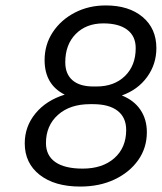

<svg xmlns="http://www.w3.org/2000/svg" viewBox="-20 -678 595 706"><path d="M428 -327Q473 -309 496.5 -274Q520 -239 520 -192Q520 -134 488 -89Q456 -44 401 -18Q346 8 275 8Q181 8 126 -35Q71 -78 71 -151Q71 -213 110.5 -261Q150 -309 218 -330Q144 -367 144 -457Q144 -514 174 -559.5Q204 -605 255 -631.5Q306 -658 369 -658Q454 -658 504.5 -615.5Q555 -573 555 -501Q555 -442 521 -395Q487 -348 428 -327ZM335 -360Q400 -360 439.5 -398.5Q479 -437 479 -501Q479 -545 448 -568.5Q417 -592 360 -592Q297 -592 258.5 -553Q220 -514 220 -449Q220 -406 246.5 -383Q273 -360 323 -360ZM322 -295H311Q237 -295 193 -255.5Q149 -216 149 -152Q149 -106 183.5 -82Q218 -58 284 -58Q357 -58 400.5 -96.5Q444 -135 444 -200Q444 -246 412.5 -270.5Q381 -295 322 -295Z"/></svg>

Font: Overused Grotesk
Style: Italic
Weight: 400
Italic angle: -10°
Version: Version 0.003